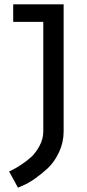

<svg xmlns="http://www.w3.org/2000/svg" viewBox="-20 -728 400 887"><path d="M22 64 63 139 84 130C118.7 115.3 157.3 88.7 200 50C220.7 30.7 238.2 5.8 252.5 -24.5C266.8 -54.8 274 -87 274 -121V-708H41V-627H180V-121C180 -98.3 174.3 -76.3 163 -55C151.7 -33.7 139 -16.5 125 -3.5C111 9.5 95 21.8 77 33.5C59 45.2 46.3 52.7 39 56C31.7 59.3 26 62 22 64Z"/></svg>

Font: Telex Regular
Style: Regular
Weight: 400
Designer: Andres Torresi
Foundry: Andres Torresi
Version: Version 1.001